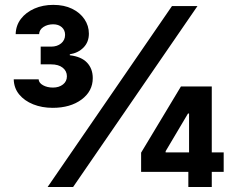

<svg xmlns="http://www.w3.org/2000/svg" viewBox="-20 -752 950 772"><path d="M191.9 -318.4Q148.9 -318.4 113.5 -332.5Q78.1 -346.7 57.1 -372.3Q36.1 -397.9 35.2 -433.1H135.3Q136.2 -418.5 153.1 -409.2Q169.9 -399.9 192.9 -399.9Q217.3 -399.9 233.2 -412.4Q249 -424.8 249 -445.3Q249 -466.3 232.2 -479.7Q215.3 -493.2 185.5 -493.2H143.6V-564.5H185.5Q210 -564.5 225.8 -577.6Q241.7 -590.8 241.7 -611.8Q241.7 -630.9 228.5 -642.6Q215.3 -654.3 193.8 -654.3Q171.4 -654.3 154.8 -643.6Q138.2 -632.8 137.2 -614.7H43Q43.9 -649.9 64.2 -676.3Q84.5 -702.6 118.4 -717.5Q152.3 -732.4 194.3 -732.4Q237.8 -732.4 269.8 -716.8Q301.8 -701.2 319.6 -674.8Q337.4 -648.4 337.4 -616.7Q337.4 -583 315.9 -561Q294.4 -539.1 260.7 -533.7V-529.8Q307.1 -524.4 330.1 -500Q353 -475.6 353 -438Q353 -385.3 307.9 -351.8Q262.7 -318.4 191.9 -318.4ZM171.4 0 671.4 -727.5H773.9L273.9 0ZM547.4 -61V-138.2L707.5 -404.3H776.4V-295.4H735.8L646 -144V-139.2H879.4V-61ZM737.3 0V-84L740.2 -118.7V-404.3H831.5V0Z"/></svg>

Font: Inter 18pt
Style: Bold
Weight: 700
Designer: Rasmus Andersson
Foundry: rsms
Version: Version 4.001;git-66647c0bb